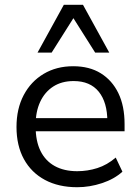

<svg xmlns="http://www.w3.org/2000/svg" viewBox="-20 -774 586 803"><path d="M303 9Q225 9 168 -21.5Q111 -52 80 -108.5Q49 -165 49 -243Q49 -319 79 -376Q109 -433 162.5 -465Q216 -497 286 -497Q354 -497 401.5 -467.5Q449 -438 475 -384.5Q501 -331 501 -255V-225H112V-280H446L429 -266Q429 -346 393 -390.5Q357 -435 288 -435Q238 -435 202.5 -412Q167 -389 148 -348Q129 -307 129 -252V-245Q129 -184 149.5 -142.5Q170 -101 209 -79.5Q248 -58 303 -58Q346 -58 387 -71Q428 -84 464 -115L492 -56Q458 -25 406.5 -8Q355 9 303 9ZM137 -554 247 -754H327L437 -554H378L287 -698L196 -554Z"/></svg>

Font: Nunito Sans 11pt
Style: Regular
Weight: 400
Version: Version 3.101;gftools[0.9.27]